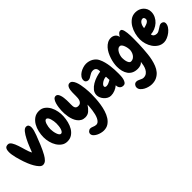

<svg xmlns="http://www.w3.org/2000/svg" viewBox="80 -1506 2726 2726"><g transform="rotate(-45 1442.5 -143.0)"><path d="M450.2 -349.6Q424.8 -282.2 394.5 -209Q364.3 -135.7 329.1 -72.3Q307.6 -33.2 281.2 -7.3Q254.9 18.6 220.7 18.6Q193.4 18.6 167.5 -9.3Q141.6 -37.1 119.6 -75.7Q97.7 -114.3 81.5 -153.8Q65.4 -193.4 57.6 -216.8Q49.8 -243.2 40 -273.4Q30.3 -303.7 22.5 -335Q14.6 -366.2 9.8 -397Q4.9 -427.7 4.9 -455.1Q4.9 -493.2 18.6 -517.6Q32.2 -542 72.3 -542Q87.9 -542 100.6 -532.7Q113.3 -523.4 124 -506.8Q134.8 -490.2 144.5 -468.3Q154.3 -446.3 163.1 -419.9Q171.9 -394.5 179.7 -367.2Q187.5 -339.8 195.3 -314.5Q203.1 -289.1 211.4 -265.1Q219.7 -241.2 233.4 -217.8Q240.2 -235.4 249 -257.8Q257.8 -280.3 268.1 -305.7Q278.3 -331.1 290 -357.9Q301.8 -384.8 315.4 -410.2Q341.8 -462.9 371.6 -500Q401.4 -537.1 430.7 -537.1Q458 -537.1 469.7 -520.5Q481.4 -503.9 481.4 -477.5Q481.4 -451.2 472.7 -418Q463.9 -384.8 450.2 -349.6Z M701.2 28.3Q651.4 28.3 614.3 2Q577.1 -24.4 551.8 -65.4Q526.4 -106.4 513.7 -156.7Q501 -207 501 -255.9Q501 -307.6 513.7 -362.8Q526.4 -418 552.7 -463.4Q579.1 -508.8 620.1 -537.6Q661.1 -566.4 717.8 -566.4Q772.5 -566.4 811 -536.6Q849.6 -506.8 873 -462.4Q896.5 -418 906.2 -365.2Q916 -312.5 913.1 -265.6Q910.2 -213.9 897 -161.1Q883.8 -108.4 858.4 -66.4Q833 -24.4 793.9 2Q754.9 28.3 701.2 28.3ZM710.9 -413.1Q696.3 -413.1 685.1 -397.5Q673.8 -381.8 666.5 -359.4Q659.2 -336.9 655.3 -312Q651.4 -287.1 651.4 -268.6Q651.4 -245.1 655.8 -217.8Q660.2 -190.4 668 -167.5Q675.8 -144.5 687 -129.4Q698.2 -114.3 712.9 -114.3Q728.5 -114.3 739.7 -128.9Q751 -143.6 757.8 -166Q764.6 -188.5 767.6 -215.3Q770.5 -242.2 770.5 -265.6Q770.5 -287.1 766.6 -313Q762.7 -338.9 755.4 -361.3Q748 -383.8 736.8 -398.4Q725.6 -413.1 710.9 -413.1Z M1174.8 284.2Q1151.4 284.2 1121.6 276.9Q1091.8 269.5 1065.4 255.9Q1039.1 242.2 1021 222.7Q1002.9 203.1 1002.9 177.7Q1002.9 168 1007.8 158.2Q1012.7 148.4 1021 141.1Q1029.3 133.8 1039.1 129.4Q1048.8 125 1059.6 125Q1071.3 125 1082.5 128.4Q1093.8 131.8 1105.5 136.7Q1118.2 141.6 1130.4 145.5Q1142.6 149.4 1156.2 149.4Q1180.7 149.4 1198.7 132.8Q1216.8 116.2 1229.5 89.4Q1242.2 62.5 1250 29.8Q1257.8 -2.9 1262.2 -35.2Q1266.6 -67.4 1268.6 -95.7Q1270.5 -124 1271.5 -141.6Q1237.3 -89.8 1203.6 -62Q1169.9 -34.2 1121.1 -34.2Q1084 -34.2 1056.2 -49.8Q1028.3 -65.4 1008.8 -90.8Q989.3 -116.2 976.6 -148.9Q963.9 -181.6 957.5 -216.8Q951.2 -252 949.2 -285.6Q947.3 -319.3 949.2 -347.7Q950.2 -369.1 954.6 -403.8Q959 -438.5 968.8 -471.7Q978.5 -504.9 996.1 -527.8Q1013.7 -550.8 1042 -548.8Q1060.5 -547.9 1072.3 -532.7Q1084 -517.6 1091.3 -495.1Q1098.6 -472.7 1102.1 -445.8Q1105.5 -418.9 1106.4 -392.6Q1107.4 -366.2 1106.9 -344.2Q1106.4 -322.3 1106.4 -310.5Q1106.4 -293.9 1107.4 -277.3Q1108.4 -260.7 1114.3 -247.6Q1120.1 -234.4 1132.3 -226.6Q1144.5 -218.8 1167 -218.8Q1192.4 -218.8 1207.5 -231.4Q1222.7 -244.1 1230 -263.2Q1237.3 -282.2 1239.3 -304.2Q1241.2 -326.2 1241.2 -345.7Q1241.2 -359.4 1241.2 -378.9Q1241.2 -398.4 1241.7 -419.9Q1242.2 -441.4 1245.6 -462.4Q1249 -483.4 1256.3 -500.5Q1263.7 -517.6 1275.9 -528.3Q1288.1 -539.1 1307.6 -539.1Q1332 -539.1 1349.6 -520Q1367.2 -501 1379.4 -470.2Q1391.6 -439.5 1398.9 -402.3Q1406.2 -365.2 1410.2 -328.6Q1414.1 -292 1415.5 -261.2Q1417 -230.5 1417 -212.9Q1417 -171.9 1414.1 -119.6Q1411.1 -67.4 1402.8 -12.2Q1394.5 43 1377.9 96.2Q1361.3 149.4 1334.5 191.4Q1307.6 233.4 1268.6 258.8Q1229.5 284.2 1174.8 284.2Z M1895.5 -137.7Q1895.5 -120.1 1894 -91.8Q1892.6 -63.5 1885.7 -36.6Q1878.9 -9.8 1864.3 9.8Q1849.6 29.3 1823.2 29.3Q1787.1 29.3 1767.6 5.9Q1748 -17.6 1749 -52.7Q1717.8 -25.4 1678.2 -9.8Q1638.7 5.9 1597.7 5.9Q1569.3 5.9 1543.9 -7.8Q1518.6 -21.5 1499 -43Q1479.5 -64.5 1467.8 -91.3Q1456.1 -118.2 1456.1 -144.5Q1456.1 -191.4 1484.9 -226.6Q1513.7 -261.7 1555.7 -286.6Q1597.7 -311.5 1645 -326.2Q1692.4 -340.8 1729.5 -345.7Q1729.5 -350.6 1730 -354.5Q1730.5 -358.4 1730.5 -363.3Q1730.5 -393.6 1713.9 -412.1Q1697.3 -430.7 1667 -430.7Q1642.6 -430.7 1625 -422.4Q1607.4 -414.1 1591.8 -403.8Q1576.2 -393.6 1560.5 -385.3Q1544.9 -377 1525.4 -377Q1503.9 -377 1488.8 -390.6Q1473.6 -404.3 1473.6 -425.8Q1473.6 -458 1492.7 -484.4Q1511.7 -510.7 1540.5 -528.8Q1569.3 -546.9 1603 -557.1Q1636.7 -567.4 1665 -567.4Q1691.4 -567.4 1717.8 -561Q1744.1 -554.7 1767.6 -541.5Q1791 -528.3 1810.1 -509.3Q1829.1 -490.2 1840.8 -464.8Q1858.4 -428.7 1869.1 -388.2Q1879.9 -347.7 1885.7 -305.2Q1891.6 -262.7 1893.6 -220.2Q1895.5 -177.7 1895.5 -137.7ZM1739.3 -168.9 1736.3 -235.4Q1734.4 -235.4 1732.4 -235.8Q1730.5 -236.3 1728.5 -236.3Q1715.8 -236.3 1696.8 -230Q1677.7 -223.6 1660.2 -212.4Q1642.6 -201.2 1630.4 -187.5Q1618.2 -173.8 1618.2 -159.2Q1618.2 -145.5 1627.9 -140.6Q1637.7 -135.7 1650.4 -135.7Q1671.9 -135.7 1696.3 -147Q1720.7 -158.2 1739.3 -168.9Z M2396.5 -333Q2396.5 -283.2 2395 -233.4Q2393.6 -183.6 2389.6 -133.8Q2386.7 -90.8 2381.8 -42Q2377 6.8 2366.2 55.2Q2355.5 103.5 2337.9 147.9Q2320.3 192.4 2291.5 226.6Q2262.7 260.7 2221.7 281.2Q2180.7 301.8 2124 301.8Q2097.7 301.8 2064.9 293.5Q2032.2 285.2 2003.4 269.5Q1974.6 253.9 1954.6 231Q1934.6 208 1934.6 177.7Q1934.6 155.3 1950.7 136.2Q1966.8 117.2 1992.2 117.2Q2007.8 117.2 2022 122.6Q2036.1 127.9 2050.3 134.8Q2064.5 141.6 2077.6 147Q2090.8 152.3 2104.5 152.3Q2140.6 152.3 2165 134.3Q2189.5 116.2 2204.1 88.4Q2218.8 60.5 2226.1 27.8Q2233.4 -4.9 2236.3 -34.2Q2216.8 -11.7 2190.9 -3.4Q2165 4.9 2136.7 4.9Q2085 4.9 2048.8 -13.2Q2012.7 -31.2 1990.2 -63Q1967.8 -94.7 1957 -136.7Q1946.3 -178.7 1946.3 -227.5Q1946.3 -257.8 1952.6 -295.9Q1959 -334 1971.7 -373Q1984.4 -412.1 2003.4 -449.2Q2022.5 -486.3 2047.9 -514.6Q2073.2 -543 2105 -560.5Q2136.7 -578.1 2174.8 -578.1Q2211.9 -578.1 2240.7 -556.6Q2269.5 -535.2 2274.4 -496.1Q2285.2 -516.6 2302.7 -536.6Q2320.3 -556.6 2345.7 -556.6Q2359.4 -556.6 2368.7 -543Q2377.9 -529.3 2383.3 -507.3Q2388.7 -485.4 2391.6 -459.5Q2394.5 -433.6 2395.5 -408.7Q2396.5 -383.8 2396.5 -363.3Q2396.5 -342.8 2396.5 -333ZM2248 -269.5Q2248 -284.2 2243.7 -307.6Q2239.3 -331.1 2231 -352.5Q2222.7 -374 2210 -389.6Q2197.3 -405.3 2179.7 -405.3Q2157.2 -405.3 2140.1 -389.6Q2123 -374 2111.3 -352.1Q2099.6 -330.1 2093.3 -305.2Q2086.9 -280.3 2086.9 -262.7Q2086.9 -250 2088.9 -228.5Q2090.8 -207 2097.2 -186.5Q2103.5 -166 2114.3 -151.4Q2125 -136.7 2142.6 -136.7Q2168.9 -136.7 2188.5 -149.4Q2208 -162.1 2221.2 -181.6Q2234.4 -201.2 2241.2 -224.6Q2248 -248 2248 -269.5Z M2875 -173.8Q2875 -140.6 2854 -108.9Q2833 -77.1 2801.3 -52.2Q2769.5 -27.3 2733.4 -12.2Q2697.3 2.9 2667 2.9Q2615.2 2.9 2574.7 -22.9Q2534.2 -48.8 2506.8 -88.9Q2479.5 -128.9 2465.3 -177.2Q2451.2 -225.6 2451.2 -271.5Q2451.2 -320.3 2464.8 -376Q2478.5 -431.6 2506.3 -478.5Q2534.2 -525.4 2576.7 -556.6Q2619.1 -587.9 2677.7 -587.9Q2710.9 -587.9 2741.2 -576.7Q2771.5 -565.4 2793.9 -544.9Q2816.4 -524.4 2830.1 -496.1Q2843.8 -467.8 2843.8 -432.6Q2843.8 -386.7 2824.2 -346.7Q2804.7 -306.6 2772.5 -277.3Q2740.2 -248 2698.2 -230Q2656.2 -211.9 2612.3 -210Q2616.2 -181.6 2635.3 -168.9Q2654.3 -156.2 2680.7 -156.2Q2700.2 -156.2 2718.8 -166Q2737.3 -175.8 2754.9 -188Q2772.5 -200.2 2789.6 -210Q2806.6 -219.7 2824.2 -219.7Q2843.8 -219.7 2859.4 -207Q2875 -194.3 2875 -173.8ZM2716.8 -413.1Q2716.8 -425.8 2710 -439.5Q2703.1 -453.1 2688.5 -453.1Q2667 -453.1 2652.3 -441.9Q2637.7 -430.7 2627.9 -413.6Q2618.2 -396.5 2612.8 -377Q2607.4 -357.4 2606.4 -340.8Q2620.1 -343.8 2639.2 -348.6Q2658.2 -353.5 2675.3 -361.8Q2692.4 -370.1 2704.6 -382.8Q2716.8 -395.5 2716.8 -413.1Z"/></g></svg>

Font: Chewy
Style: Regular
Weight: 400
Version: Version 1.001